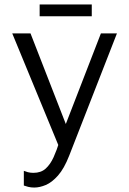

<svg xmlns="http://www.w3.org/2000/svg" viewBox="-20 -649 580 862"><path d="M134 193Q119 193 107 190Q95 187 87 184V118Q94 121 105 124Q116 127 130 127Q164 127 185 108Q206 89 220.5 57Q235 25 247 -14V15L35 -499H117L283 -73H268L433 -499H505L291 49Q268 108 240.5 139Q213 170 185.5 181.5Q158 193 134 193ZM158 -576V-629H392V-576Z"/></svg>

Font: Maven Pro
Style: Regular
Weight: 400
Designer: Joe Prince
Foundry: Joe Prince
Version: Version 2.103